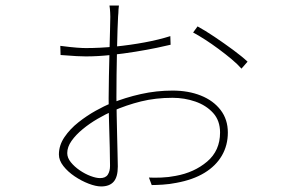

<svg xmlns="http://www.w3.org/2000/svg" viewBox="-20 -632 1040 691"><path d="M408 -612Q407 -605 406.5 -598Q406 -591 406 -585Q406 -579 405 -573Q404 -559 403 -526Q402 -493 401 -450Q400 -407 399.5 -362.5Q399 -318 399 -281Q399 -250 400 -214.5Q401 -179 401.5 -145Q402 -111 403 -82Q404 -53 404 -33Q404 5 389 22Q374 39 344 39Q325 39 299 29Q273 19 248.5 2.5Q224 -14 208 -34.5Q192 -55 192 -76Q192 -109 212 -138.5Q232 -168 262.5 -192Q293 -216 324.5 -233.5Q356 -251 379 -260Q431 -281 487 -293.5Q543 -306 601 -306Q658 -306 703 -288Q748 -270 774 -236Q800 -202 800 -155Q800 -109 778.5 -72Q757 -35 716 -10Q675 15 615 26Q590 31 565.5 32.5Q541 34 526 34L516 7Q535 8 561 7Q587 6 612 1Q679 -11 725.5 -50.5Q772 -90 772 -155Q772 -198 747 -225.5Q722 -253 683 -266.5Q644 -280 601 -280Q540 -280 487.5 -267Q435 -254 385 -232Q360 -221 331.5 -204.5Q303 -188 278 -167.5Q253 -147 237.5 -125Q222 -103 222 -81Q222 -64 235 -48Q248 -32 267 -19Q286 -6 306 1.5Q326 9 340 9Q360 9 368 -3.5Q376 -16 376 -35Q376 -59 375 -101Q374 -143 372.5 -190.5Q371 -238 371 -278Q371 -313 372 -357.5Q373 -402 374 -446Q375 -490 376 -524Q377 -558 377 -572Q377 -580 376.5 -587Q376 -594 375.5 -600.5Q375 -607 374 -612ZM691 -537Q717 -523 752 -499.5Q787 -476 819.5 -452Q852 -428 871 -410L849 -385Q835 -401 813.5 -419Q792 -437 767 -455.5Q742 -474 718 -489.5Q694 -505 675 -515ZM197 -467Q236 -462 256.5 -460.5Q277 -459 289 -459Q341 -459 395.5 -464.5Q450 -470 501 -479.5Q552 -489 593 -502L594 -471Q578 -467 544.5 -460Q511 -453 468 -446Q425 -439 378.5 -434Q332 -429 289 -429Q274 -429 256 -430Q238 -431 198 -434Z"/></svg>

Font: Noto Sans SC Thin
Style: Regular
Weight: 100
Designer: Ryoko NISHIZUKA 西塚涼子 (kana, bopomofo & ideographs); Paul D. Hunt (Latin, Greek & Cyrillic); Sandoll Communications 산돌커뮤니
Foundry: Adobe
Version: Version 2.004-H2;hotconv 1.0.118;makeotfexe 2.5.65603